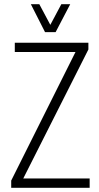

<svg xmlns="http://www.w3.org/2000/svg" viewBox="-20 -888 467 908"><path d="M33 0V-34L337 -642H50V-686H398V-654L90 -44H404V0ZM126 -868H166L230 -748H206L270 -868H312L243 -736H193Z"/></svg>

Font: Archivo ExtraCondensed Thin
Style: Regular
Weight: 250
Width: 2
Designer: Hector Gatti
Foundry: Omnibus-Type
Version: Version 2.001